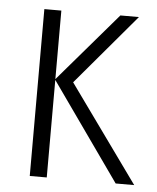

<svg xmlns="http://www.w3.org/2000/svg" viewBox="-44 -580 507 619"><g transform="rotate(5 209.0 -270.5)"><path d="M353 0 129 -317 321 -541H381L188 -313L413 0ZM75 0V-540H130V0Z"/></g></svg>

Font: Mohave Light
Style: Regular
Weight: 300
Designer: Gumpita Rahayu
Foundry: Tokotype
Version: Version 2.003